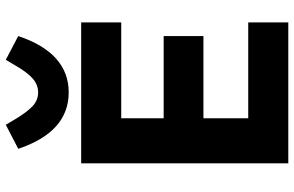

<svg xmlns="http://www.w3.org/2000/svg" viewBox="-192 -800 992 647"><g transform="rotate(-90 303.5 -476.0)"><path d="M126 -910 207 -952 226 -920Q250 -880 270 -861.5Q290 -843 316 -843Q342 -843 363 -861.5Q384 -880 407 -920L426 -952L506 -910Q449 -740 316 -740Q183 -740 126 -910ZM77 0V-698H552V-563H229V-420H506V-286H229V-135H552V0Z"/></g></svg>

Font: Anuphan
Style: Bold
Weight: 700
Designer: Mike Abbink, Paul van der Laan, Pieter van Rosmalen, Mint Tantisuwanna
Foundry: Bold Monday; Cadson Demak
Version: Version 3.002;hotconv 1.0.109;makeotfexe 2.5.65596